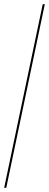

<svg xmlns="http://www.w3.org/2000/svg" viewBox="-20 -780 235 921"><path d="M0 121H10L195 -760H185Z"/></svg>

Font: Noto Serif Display Condensed Black
Style: Regular
Weight: 900
Width: 3
Designer: Monotype Design Team
Foundry: Monotype Imaging Inc.
Version: Version 2.009